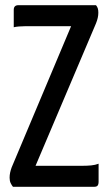

<svg xmlns="http://www.w3.org/2000/svg" viewBox="-20 -720 422 740"><path d="M30 0Q25 -6 21 -14.5Q17 -23 17 -35Q17 -45 19 -54.5Q21 -64 25 -75L254 -619H77Q66 -619 53.5 -618Q41 -617 33 -615V-682Q33 -700 51 -700H350Q355 -694 357 -687.5Q359 -681 359 -671Q359 -652 350 -630L117 -81H298Q316 -81 331.5 -82.5Q347 -84 360 -89V-18Q360 -10 356.5 -5Q353 0 342 0Z"/></svg>

Font: Yanone Kaffeesatz ExtraLight Medium
Style: Regular
Weight: 500
Version: Version 2.003